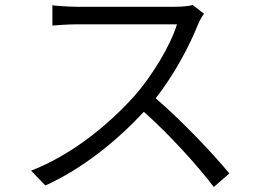

<svg xmlns="http://www.w3.org/2000/svg" viewBox="-20 -722 1040 766"><path d="M749 -702C734 -698 709 -695 679 -695H287C256 -695 200 -699 189 -701V-620C198 -621 252 -625 287 -625H686C660 -539 585 -417 517 -340C412 -223 266 -104 104 -41L161 18C311 -50 446 -160 554 -276C657 -184 766 -64 833 24L895 -30C829 -110 707 -239 601 -330C672 -419 737 -540 771 -627C776 -639 788 -660 794 -667Z"/></svg>

Font: Noto Sans CJK JP DemiLight
Style: Regular
Weight: 350
Designer: Ryoko NISHIZUKA (kana & ideographs); Paul D. Hunt (Latin, Greek & Cyrillic); Wenlong ZHANG (bopomofo); Sandoll Communica
Foundry: Adobe Systems Incorporated
Version: Version 1.004;PS 1.004;hotconv 1.0.82;makeotf.lib2.5.63406